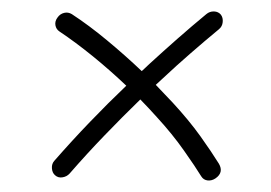

<svg xmlns="http://www.w3.org/2000/svg" viewBox="-20 -486 471 334"><path d="M75.7 -181.2Q70.8 -185.5 70.3 -193.4Q69.8 -201.2 74.7 -206.5Q105.5 -241.7 136.5 -273.9Q167.5 -306.2 199.7 -336.9Q171.4 -363.8 141.4 -388.2Q111.3 -412.6 83.5 -431.2Q77.6 -435.1 76.4 -442.1Q75.2 -449.2 80.1 -455.6Q84.5 -461.9 91.6 -463.6Q98.6 -465.3 105 -461.4Q134.8 -441.9 166 -416Q197.3 -390.1 226.6 -362.3Q233.4 -368.7 240.7 -375.5Q264.2 -397 288.8 -418.7Q313.5 -440.4 338.9 -461.4Q344.7 -466.3 352.3 -466.1Q359.9 -465.8 364.3 -460.4Q368.2 -455.1 367.4 -447.5Q366.7 -439.9 360.8 -435.1Q335.4 -414.1 311 -392.8Q286.6 -371.6 263.7 -350.1Q257.3 -344.2 251 -338.4Q266.1 -322.8 280.3 -307.6Q308.6 -276.9 328.4 -249.3Q348.1 -221.7 360.8 -201.2Q369.6 -186 355 -175.8Q348.6 -171.4 341.3 -172.1Q334 -172.9 330.1 -179.2Q320.3 -195.3 300 -224.1Q279.8 -252.9 252.9 -282.2Q239.3 -297.4 224.1 -313Q192.4 -282.2 161.9 -250.5Q131.3 -218.8 101.1 -184.1Q96.2 -178.7 88.6 -177.5Q81.1 -176.3 75.7 -181.2Z"/></svg>

Font: Mikhak-FD ExtraLight
Style: Regular
Weight: 200
Designer: Amin Abedi
Version: Version 3.2